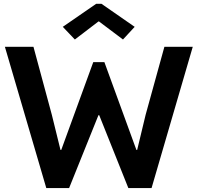

<svg xmlns="http://www.w3.org/2000/svg" viewBox="-20 -958 1006 978"><path d="M4.9 -719.7H150.4L244.1 -373L288.1 -194.3H292L455.1 -641.6H511.7L674.8 -194.3H678.7L721.7 -373L817.4 -719.7H961.9L752 0H633.8L485.4 -371.1H481.4L332 0H215.8ZM299.8 -821.3 469.7 -938.5H497.1L666 -821.3L606.4 -756.8L484.4 -848.6H481.4L361.3 -756.8Z"/></svg>

Font: Reddit Sans Vanilla
Style: Bold
Weight: 700
Designer: Stephen Hutchings
Foundry: Reddit
Version: Version 1.013